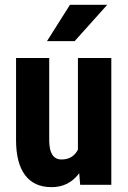

<svg xmlns="http://www.w3.org/2000/svg" viewBox="-20 -770 532 800"><path d="M310.1 -48.3Q267.1 9.8 194.8 9.8Q122.1 9.8 84.5 -40.3Q46.9 -90.3 46.9 -186V-528.3H185.1V-182.6Q186 -105.5 236.3 -105.5Q283.7 -105.5 304.7 -146.5V-528.3H443.8V0H314ZM271.5 -750H426.8L291 -598.6H175.8Z"/></svg>

Font: TypoPRO Roboto
Style: Bold
Weight: 700
Designer: Google
Version: Version 2.136; 2016